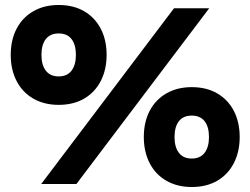

<svg xmlns="http://www.w3.org/2000/svg" viewBox="-20 -737 1003 769"><path d="M215 -717Q274 -717 317 -692Q360 -667 383.5 -622Q407 -577 407 -517Q407 -458 383.5 -412.5Q360 -367 317 -342Q274 -317 215 -317Q157 -317 113.5 -342Q70 -367 46.5 -412.5Q23 -458 23 -517Q23 -577 46.5 -622Q70 -667 113.5 -692Q157 -717 215 -717ZM145 0 677 -704H818L286 0ZM215 -603Q181 -603 163.5 -580.5Q146 -558 146 -517Q146 -477 163.5 -454Q181 -431 215 -431Q249 -431 266.5 -454Q284 -477 284 -517Q284 -558 266.5 -580.5Q249 -603 215 -603ZM748 12Q690 12 646.5 -13Q603 -38 579.5 -83.5Q556 -129 556 -188Q556 -248 579.5 -293Q603 -338 646.5 -363Q690 -388 748 -388Q807 -388 850 -363Q893 -338 916.5 -293Q940 -248 940 -188Q940 -129 916.5 -83.5Q893 -38 850 -13Q807 12 748 12ZM748 -102Q782 -102 799.5 -125Q817 -148 817 -188Q817 -229 799.5 -251.5Q782 -274 748 -274Q714 -274 696.5 -251.5Q679 -229 679 -188Q679 -148 696.5 -125Q714 -102 748 -102Z"/></svg>

Font: Prodigy Sans
Style: Bold
Weight: 700
Designer: Wei Huang
Foundry: Wei Huang
Version: Version 1.003; ttfautohint (v1.8.3)